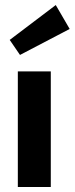

<svg xmlns="http://www.w3.org/2000/svg" viewBox="-20 -753 300 773"><path d="M184.5 0H51.8V-465.5H184.5ZM19.1 -592.3 204.5 -732.7 260.5 -636.4 60.5 -531.8Z"/></svg>

Font: Spartan MB
Style: Bold
Weight: 700
Designer: Matt Bailey, Mirko Velimirovic
Foundry: Matt Bailey
Version: Version 1.005